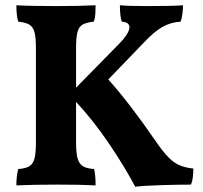

<svg xmlns="http://www.w3.org/2000/svg" viewBox="-20 -699 767 727"><path d="M712 -61Q712 -19 703 0Q656 0 590.5 2Q525 4 492 8Q452 -68 391.5 -157Q331 -246 268 -313V-160Q268 -119 274 -98.5Q280 -78 294 -69.5Q308 -61 336 -59Q342 -38 342 3Q291 0 200 0Q104 0 42 3Q42 -33 49 -59Q77 -61 91 -69.5Q105 -78 110.5 -98.5Q116 -119 116 -160V-517Q116 -558 110.5 -577.5Q105 -597 91.5 -605.5Q78 -614 49 -617Q42 -639 42 -679Q93 -676 195 -676Q282 -676 342 -679Q342 -662 341 -646Q340 -630 335 -617Q307 -614 293 -606Q279 -598 273.5 -578Q268 -558 268 -517V-367L427 -529Q470 -572 470 -596Q470 -615 441 -617Q434 -638 434 -679Q469 -676 542 -676Q636 -676 673 -679Q673 -663 670.5 -645.5Q668 -628 664 -617Q627 -615 595 -597Q563 -579 523 -536L390 -398Q468 -312 572 -161Q608 -108 637 -86.5Q666 -65 712 -61Z"/></svg>

Font: Vollkorn SC
Style: Bold
Weight: 700
Designer: Friedrich Althausen
Foundry: Friedrich Althausen
Version: Version 4.015